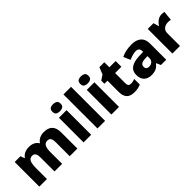

<svg xmlns="http://www.w3.org/2000/svg" viewBox="199 -1895 3032 3032"><g transform="rotate(-45 1715.0 -379.0)"><path d="M727 -560Q822 -560 871 -512Q920 -464 920 -358V0H749V-310Q749 -373 730.5 -399Q712 -425 674 -425Q622 -425 600.5 -383.5Q579 -342 579 -266V0H409V-310Q409 -370 391 -397.5Q373 -425 336 -425Q299 -425 278 -404.5Q257 -384 248.5 -345Q240 -306 240 -249V0H70V-550H199L224 -481H229Q245 -505 268 -522.5Q291 -540 322.5 -550Q354 -560 394 -560Q455 -560 495 -539Q535 -518 558 -480H564Q590 -519 632.5 -539.5Q675 -560 727 -560Z M1228 -550V0H1058V-550ZM1143 -768Q1180 -768 1207.5 -752Q1235 -736 1235 -689Q1235 -644 1207.5 -627.5Q1180 -611 1143 -611Q1105 -611 1078.5 -627.5Q1052 -644 1052 -689Q1052 -736 1078.5 -752Q1105 -768 1143 -768Z M1539 0H1369V-760H1539Z M1850 -550V0H1680V-550ZM1765 -768Q1802 -768 1829.5 -752Q1857 -736 1857 -689Q1857 -644 1829.5 -627.5Q1802 -611 1765 -611Q1727 -611 1700.5 -627.5Q1674 -644 1674 -689Q1674 -736 1700.5 -752Q1727 -768 1765 -768Z M2243 -125Q2268 -125 2289.5 -130Q2311 -135 2332 -143V-18Q2304 -6 2271 2Q2238 10 2190 10Q2138 10 2098.5 -6.5Q2059 -23 2036.5 -63.5Q2014 -104 2014 -177V-422H1945V-492L2028 -547L2075 -663H2185V-550H2325V-422H2185V-188Q2185 -156 2200.5 -140.5Q2216 -125 2243 -125Z M2687 -559Q2791 -559 2847.5 -509Q2904 -459 2904 -363V0H2786L2753 -74H2749Q2726 -45 2701.5 -26Q2677 -7 2645 1.5Q2613 10 2567 10Q2495 10 2447 -33Q2399 -76 2399 -165Q2399 -252 2461 -295Q2523 -338 2642 -343L2734 -346V-359Q2734 -402 2714 -419.5Q2694 -437 2658 -437Q2624 -437 2584 -425.5Q2544 -414 2505 -396L2456 -510Q2501 -534 2559 -546.5Q2617 -559 2687 -559ZM2684 -248Q2622 -245 2597 -226.5Q2572 -208 2572 -174Q2572 -142 2589.5 -127Q2607 -112 2636 -112Q2678 -112 2706.5 -137Q2735 -162 2735 -206V-250Z M3359 -560Q3375 -560 3392 -558Q3409 -556 3418 -554L3402 -393Q3392 -396 3377 -398Q3362 -400 3339 -400Q3311 -400 3282 -389.5Q3253 -379 3232.5 -352.5Q3212 -326 3212 -275V0H3042V-550H3170L3196 -460H3204Q3227 -501 3268.5 -530.5Q3310 -560 3359 -560Z"/></g></svg>

Font: Noto Sans Syriac Eastern ExtraBold
Style: Regular
Weight: 800
Designer: Patrick Giasson and the Monotype Design Team
Foundry: Monotype Imaging Inc.
Version: Version 3.001